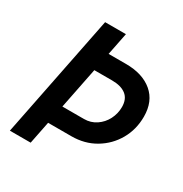

<svg xmlns="http://www.w3.org/2000/svg" viewBox="-167 -848 931 976"><g transform="rotate(30 298.0 -360.0)"><path d="M145.5 -131.8 167 -239.7H323.2Q362.8 -239.7 394 -260.7Q425.3 -281.7 442.9 -315.9Q460.4 -350.1 460.4 -388.7Q460.4 -435.5 431.2 -458.3Q401.9 -481 349.1 -481H215.3L236.8 -588.9H368.2Q466.3 -588.9 523.9 -540.3Q581.5 -491.7 581.5 -401.9Q581.5 -326.7 546.4 -265.4Q511.2 -204.1 450.2 -168Q389.2 -131.8 311.5 -131.8ZM26.9 0 170.4 -719.7H292.5L148.9 0Z"/></g></svg>

Font: Reddit Sans SemiBold
Style: Italic
Weight: 600
Italic angle: -11.25°
Designer: Stephen Hutchings
Version: Version 1.013